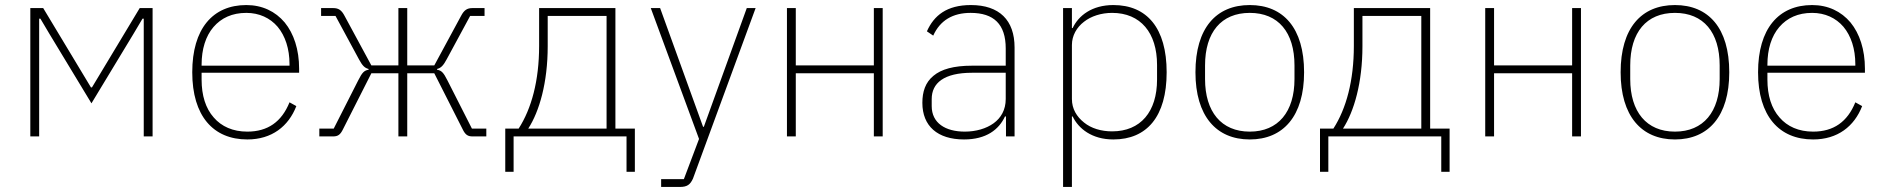

<svg xmlns="http://www.w3.org/2000/svg" viewBox="-20 -540 7459 760"><path d="M100 -508H151L340 -194H344L533 -508H584V0H549V-466H544L509 -407L342 -131L175 -407L140 -466H135V0H100Z M959 12C824 12 741 -81 741 -254C741 -426 822 -520 955 -520C1018 -520 1070 -495 1107 -451C1143 -407 1164 -344 1164 -268V-252H778V-225C778 -162 794 -111 826 -75C857 -39 902 -19 959 -19C1040 -19 1095 -58 1126 -135L1153 -120C1122 -40 1056 12 959 12ZM955 -489C899 -489 856 -469 825 -433C794 -397 778 -345 778 -284V-280H1126V-286C1126 -347 1109 -398 1079 -434C1049 -469 1006 -489 955 -489Z M1244 -31H1301L1398 -222C1414 -254 1422 -261 1439 -264V-267C1423 -271 1414 -281 1401 -305L1308 -477H1251V-508H1299C1320 -508 1332 -500 1344 -477L1450 -281H1557V-508H1592V-281H1699L1805 -477C1817 -500 1829 -508 1850 -508H1898V-477H1841L1748 -305C1735 -281 1726 -271 1710 -267V-264C1727 -261 1735 -254 1751 -222L1848 -31H1905V0H1851C1832 0 1822 -6 1811 -29L1699 -250H1592V0H1557V-250H1450L1338 -29C1327 -6 1317 0 1298 0H1244Z M1980 -31H2033C2084 -110 2114 -221 2114 -358V-508H2416V-31H2493V140H2460V0H2013V140H1980ZM2381 -31V-477H2148V-357C2148 -213 2115 -99 2071 -31Z M2936 -508H2971L2723 167C2712 191 2700 200 2671 200H2597V169H2687L2747 10L2556 -508H2593L2763 -38H2766Z M3095 -508H3130V-281H3439V-508H3474V0H3439V-250H3130V0H3095Z M3823 -520C3728 -520 3677 -479 3649 -416L3674 -399C3701 -459 3751 -489 3822 -489C3914 -489 3961 -444 3961 -348V-280H3828C3755 -280 3706 -266 3675 -240C3643 -214 3631 -177 3631 -133C3631 -41 3691 12 3796 12C3884 12 3934 -27 3958 -79H3962V0H3996V-352C3996 -460 3936 -520 3823 -520ZM3961 -148C3961 -105 3942 -73 3913 -52C3884 -31 3843 -19 3799 -19C3722 -19 3668 -53 3668 -120V-148C3668 -211 3716 -252 3828 -252H3961V-148Z M4188 -508H4223V-429H4226C4249 -478 4302 -520 4387 -520C4520 -520 4598 -429 4598 -254C4598 -79 4520 12 4387 12C4302 12 4249 -31 4226 -79H4223V200H4188ZM4382 -20C4495 -20 4560 -98 4560 -225V-283C4560 -410 4495 -489 4382 -489C4339 -489 4299 -476 4271 -454C4242 -432 4223 -399 4223 -362V-148C4223 -109 4242 -78 4271 -55C4299 -32 4339 -20 4382 -20Z M4927 12C4794 12 4712 -81 4712 -254C4712 -429 4794 -520 4927 -520C5060 -520 5142 -429 5142 -254C5142 -81 5060 12 4927 12ZM4927 -19C5040 -19 5104 -98 5104 -227V-281C5104 -412 5040 -489 4927 -489C4814 -489 4750 -412 4750 -281V-227C4750 -98 4814 -19 4927 -19Z M5205 -31H5258C5309 -110 5339 -221 5339 -358V-508H5641V-31H5718V140H5685V0H5238V140H5205ZM5606 -31V-477H5373V-357C5373 -213 5340 -99 5296 -31Z M5859 -508H5894V-281H6203V-508H6238V0H6203V-250H5894V0H5859Z M6610 12C6477 12 6395 -81 6395 -254C6395 -429 6477 -520 6610 -520C6743 -520 6825 -429 6825 -254C6825 -81 6743 12 6610 12ZM6610 -19C6723 -19 6787 -98 6787 -227V-281C6787 -412 6723 -489 6610 -489C6497 -489 6433 -412 6433 -281V-227C6433 -98 6497 -19 6610 -19Z M7157 12C7022 12 6939 -81 6939 -254C6939 -426 7020 -520 7153 -520C7216 -520 7268 -495 7305 -451C7341 -407 7362 -344 7362 -268V-252H6976V-225C6976 -162 6992 -111 7024 -75C7055 -39 7100 -19 7157 -19C7238 -19 7293 -58 7324 -135L7351 -120C7320 -40 7254 12 7157 12ZM7153 -489C7097 -489 7054 -469 7023 -433C6992 -397 6976 -345 6976 -284V-280H7324V-286C7324 -347 7307 -398 7277 -434C7247 -469 7204 -489 7153 -489Z"/></svg>

Font: Plexus Sans ExtraLight
Style: Regular
Weight: 250
Version: Version 2.001;PS 002.001;hotconv 1.0.70;makeotf.lib2.5.58329